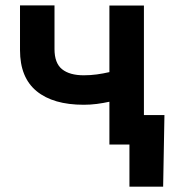

<svg xmlns="http://www.w3.org/2000/svg" viewBox="-20 -536 630 712"><path d="M290.5 -147.5Q177.2 -147.5 115.7 -198Q54.2 -248.5 54.2 -350.1V-516.1H182.1V-354Q182.1 -301.8 210.2 -279.3Q238.3 -256.8 290.5 -256.8Q315.4 -256.8 338.9 -260Q362.3 -263.2 385.7 -268.6V-515.6H513.7V0H385.7V-158.7Q363.3 -153.8 339.1 -150.6Q314.9 -147.5 290.5 -147.5ZM460 156.2V0H419.4V-109.4H589.8L585 156.2Z"/></svg>

Font: Inter Display Semi Bold
Style: Regular
Weight: 600
Designer: Rasmus Andersson
Foundry: rsms
Version: Version 4.000;git-37864ae